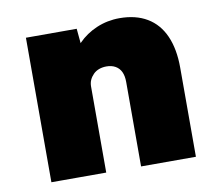

<svg xmlns="http://www.w3.org/2000/svg" viewBox="-66 -623 796 700"><g transform="rotate(-10 332.5 -273.0)"><path d="M70 0V-535H258L268 -427L225 -415Q236 -453 264.5 -482.5Q293 -512 333 -529Q373 -546 418 -546Q478 -546 520 -521Q562 -496 583.5 -447.5Q605 -399 605 -330V0H402V-313Q402 -335 395 -350Q388 -365 374 -373Q360 -381 341 -381Q326 -381 313.5 -376.5Q301 -372 292 -363Q283 -354 278 -343Q273 -332 273 -318V0H172Q134 0 108.5 0Q83 0 70 0Z"/></g></svg>

Font: Lexend Deca Black
Style: Regular
Weight: 900
Designer: Bonnie Shaver-Troup, Thomas Jockin
Foundry: Lexend
Version: Version 1.007